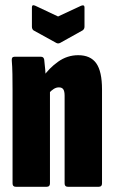

<svg xmlns="http://www.w3.org/2000/svg" viewBox="-20 -714 438 734"><path d="M239 0Q227 0 227 -13V-348Q227 -365 222 -372.5Q217 -380 205 -380Q195 -380 185.5 -374Q176 -368 167 -358L144 -419Q167 -453 202 -478Q237 -503 279 -503Q326 -503 348 -472Q370 -441 370 -372V-13Q370 0 358 0ZM40 0Q28 0 28 -13V-368Q28 -401 27.5 -430.5Q27 -460 25 -483Q24 -497 35 -497H137Q147 -497 149 -486Q151 -471 153 -446.5Q155 -422 155 -403L171 -370V-13Q171 0 159 0ZM195 -550 108 -598Q102 -603 102 -612V-686Q102 -698 115 -692L202 -651L290 -692Q303 -697 303 -686V-612Q303 -603 296 -598L210 -550Q202 -546 195 -550Z"/></svg>

Font: Sofia Sans Extra Condensed Black
Style: Regular
Weight: 900
Designer: Botio Nikoltchev, Ani Petrova
Foundry: lettersoup
Version: Version 4.101